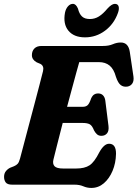

<svg xmlns="http://www.w3.org/2000/svg" viewBox="-20 -932 694 969"><path d="M356.5 0H42Q17.5 0 9 -11.2Q0.5 -22.5 0.5 -39.5Q0.5 -57 10 -68.5Q19.5 -80 31.5 -85.5L50.5 -93Q62.5 -98 69.2 -105.5Q76 -113 81 -131.5Q88 -158 99.8 -202.5Q111.5 -247 125.5 -299.8Q139.5 -352.5 153.5 -405.2Q167.5 -458 179 -502.2Q190.5 -546.5 197 -572.5Q203.5 -599 184 -609.5L165 -617.5Q141 -631 141 -653.5Q141 -674.5 153.5 -687.2Q166 -700 189.5 -700H499.5Q529 -700 549.2 -708.8Q569.5 -717.5 589.5 -717.5Q628 -717.5 635 -670.5L653.5 -546Q656.5 -524 648 -511Q639.5 -498 623 -495Q603.5 -492 589.5 -502.5Q575.5 -513 565 -544.5Q554.5 -583.5 533.2 -601Q512 -618.5 479 -618.5H380Q375 -601.5 365.5 -566.8Q356 -532 343.8 -486.8Q331.5 -441.5 318.5 -393H398Q413 -393 422 -401Q431 -409 440 -435.5Q446.5 -449.5 455 -455Q463.5 -460.5 474.5 -460.5Q491 -460.5 500.2 -450.5Q509.5 -440.5 511.5 -424L527.5 -296.5Q530.5 -271 520 -258.8Q509.5 -246.5 491.5 -246.5Q478 -246.5 469.2 -254.5Q460.5 -262.5 454.5 -274Q445 -298.5 432.5 -305Q420 -311.5 396.5 -311.5H296.5Q280 -247 266.8 -195.2Q253.5 -143.5 249.5 -126Q244.5 -105 255.2 -93.2Q266 -81.5 299 -81.5H364Q407.5 -81.5 432 -97.8Q456.5 -114 481 -163Q505 -206.5 530.5 -206.5Q566 -206.5 565.5 -155.5Q564.5 -108.5 548 -69.5Q531.5 -30.5 504 -7Q476.5 16.5 441 16.5Q419.5 16.5 400.5 8.2Q381.5 0 356.5 0ZM433.5 -836Q458.5 -836 479.2 -849Q500 -862 522 -888.5Q544 -912.5 559.5 -912.5Q574.5 -912.5 578.5 -900Q582.5 -887.5 575.5 -867.5Q555.5 -811 510.2 -777.2Q465 -743.5 409 -743.5Q353 -743.5 325.2 -777.2Q297.5 -811 308 -868Q312 -887.5 323 -900Q334 -912.5 348 -912.5Q363.5 -912.5 373.5 -888.5Q380 -862 393.8 -849Q407.5 -836 433.5 -836Z"/></svg>

Font: Fraunces 144pt SuperSoft
Style: Bold Italic
Weight: 700
Italic angle: -16°
Version: Version 1.000;[0bf87f6ff]